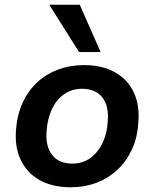

<svg xmlns="http://www.w3.org/2000/svg" viewBox="-20 -781 652 811"><path d="M279 10Q200 10 146 -21Q92 -52 66.5 -108Q41 -164 48 -237Q53 -299 76.5 -349Q100 -399 138 -434Q176 -469 226 -487.5Q276 -506 334 -506Q412 -506 466 -475.5Q520 -445 545.5 -390Q571 -335 564 -261Q560 -198 536.5 -148Q513 -98 474.5 -62.5Q436 -27 386.5 -8.5Q337 10 279 10ZM285 -90Q329 -90 361 -113Q393 -136 412.5 -176Q432 -216 435 -267Q441 -332 412.5 -369Q384 -406 327 -406Q284 -406 251.5 -383.5Q219 -361 200 -321.5Q181 -282 177 -230Q171 -165 199.5 -127.5Q228 -90 285 -90ZM314 -561 188 -761H317L405 -561Z"/></svg>

Font: Nunito Sans 9pt
Style: Bold Italic
Weight: 700
Italic angle: -9°
Version: Version 3.101;gftools[0.9.27]